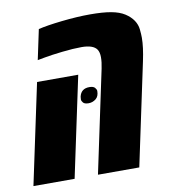

<svg xmlns="http://www.w3.org/2000/svg" viewBox="-98 -705 691 771"><g transform="rotate(-10 248.0 -320.0)"><path d="M508.8 -511.2Q508.8 -473.6 496.6 -416.5L408.2 0H239.7L328.1 -417Q333.5 -442.4 333.5 -462.6Q333.5 -482.9 325.7 -494.6Q311 -516.1 263.2 -516.1Q230 -516.1 184.6 -511Q139.2 -505.9 110.4 -500.5L81.5 -495.1L107.4 -617.2Q140.6 -625.5 204.1 -632.6Q267.6 -639.6 319.8 -639.6Q372.1 -639.6 405.5 -633.5Q439 -627.4 460.2 -613.8Q481.4 -600.1 493.2 -582.5Q504.9 -564.9 506.8 -544.9Q508.8 -524.9 508.8 -511.2ZM-23.4 0 63.5 -409.2H231.4L144.5 0ZM266.6 -352.5Q282.7 -352.5 289.1 -345.2Q295.4 -337.9 295.4 -331.5Q295.4 -309.6 282.2 -299.3Q269 -289.1 252.9 -289.1Q236.8 -289.1 230.7 -296.1Q224.6 -303.2 224.6 -309.6Q224.6 -315.9 225.6 -320.8Q232.9 -352.5 266.6 -352.5Z"/></g></svg>

Font: Open Sans Hebrew Condensed Extra Bold
Style: Italic
Weight: 800
Width: 3
Italic angle: -12°
Foundry: Ascender Corporation, Yanek Iontef
Version: Version 2.001;PS 002.001;hotconv 1.0.70;makeotf.lib2.5.58329